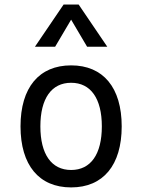

<svg xmlns="http://www.w3.org/2000/svg" viewBox="-20 -815 626 845"><path d="M293 9.8C434.1 9.8 515.6 -87.9 515.6 -258.8C515.6 -429.7 434.1 -527.3 293 -527.3C151.9 -527.3 70.3 -429.7 70.3 -258.8C70.3 -87.9 151.9 9.8 293 9.8ZM293 -66.9C206.5 -66.9 157.7 -136.2 157.7 -258.8C157.7 -381.3 206.5 -450.7 293 -450.7C379.4 -450.7 428.2 -381.3 428.2 -258.8C428.2 -136.2 379.4 -66.9 293 -66.9ZM133.8 -609.4H222.7L293 -728.5L363.3 -609.4H452.1L326.2 -794.9H259.8Z"/></svg>

Font: Cascadia Code SemiLight
Style: Regular
Weight: 350
Monospace: yes
Designer: Aaron Bell
Foundry: Saja Typeworks
Version: Version 2404.023